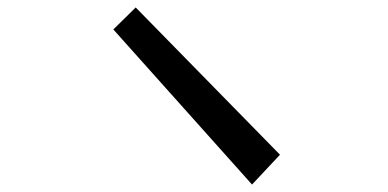

<svg xmlns="http://www.w3.org/2000/svg" viewBox="-20 -597 1040 515"><path d="M344 -577 731 -182 656 -102 284 -518Z"/></svg>

Font: Stick
Style: Regular
Weight: 400
Designer: Fontworks Inc.
Foundry: Fontworks Inc.
Version: Version 1.100